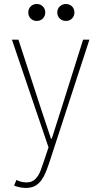

<svg xmlns="http://www.w3.org/2000/svg" viewBox="-20 -718 498 951"><path d="M108.4 212.9Q92.3 212.9 75.9 209.2Q59.6 205.6 49.8 201.2L61.5 172.9Q70.3 178.7 84.5 182.1Q98.6 185.5 110.4 185.5Q138.7 185.5 155 168.9Q171.4 152.3 180.9 127.4Q190.4 102.5 198.2 78.1L225.6 -3.9V27.3L39.1 -521.5H71.3L183.6 -177.7L232.4 -31.2H236.3L283.2 -177.7L391.6 -521.5H422.9L225.6 83Q216.8 109.4 207.5 132.8Q198.2 156.2 185.3 174.3Q172.4 192.4 153.8 202.6Q135.3 212.9 108.4 212.9ZM306.6 -614.3Q288.6 -614.3 276.1 -626.2Q263.7 -638.2 263.7 -656.2Q263.7 -674.3 276.1 -686.3Q288.6 -698.2 306.6 -698.2Q324.7 -698.2 336.7 -686.3Q348.6 -674.3 348.6 -656.2Q348.6 -638.2 336.7 -626.2Q324.7 -614.3 306.6 -614.3ZM162.1 -614.3Q144 -614.3 132.1 -626.2Q120.1 -638.2 120.1 -656.2Q120.1 -674.3 132.1 -686.3Q144 -698.2 162.1 -698.2Q180.2 -698.2 192.1 -686.3Q204.1 -674.3 204.1 -656.2Q204.1 -638.2 192.1 -626.2Q180.2 -614.3 162.1 -614.3Z"/></svg>

Font: Reddit Sans Condensed ExtraLight
Style: Regular
Weight: 250
Version: Version 1.014